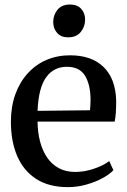

<svg xmlns="http://www.w3.org/2000/svg" viewBox="-20 -796 549 828"><path d="M273 11Q190.5 11 135.8 -24.5Q81 -60 54 -123.5Q27 -187 27 -270.5Q27 -336.5 46.2 -389.5Q65.5 -442.5 100 -480.2Q134.5 -518 181 -537.8Q227.5 -557.5 282 -557.5Q375 -557.5 426.8 -507Q478.5 -456.5 481 -362Q481 -331.5 479.5 -309.8Q478 -288 474.5 -271.5H142Q142.5 -224.5 153 -184.8Q163.5 -145 183.8 -115.8Q204 -86.5 234.2 -70.5Q264.5 -54.5 304.5 -54.5Q345.5 -54.5 387 -69Q428.5 -83.5 451 -101.5L469 -62Q451.5 -43.5 420.8 -27Q390 -10.5 351.5 0.2Q313 11 273 11ZM142 -318 368 -320.5Q369 -330.5 369.8 -342.8Q370.5 -355 370.5 -365Q370.5 -429.5 347 -468.8Q323.5 -508 268 -508Q241 -508 218.8 -497.2Q196.5 -486.5 179.8 -463.8Q163 -441 153.5 -404.8Q144 -368.5 142 -318ZM273.5 -635Q243 -635 226.2 -654.2Q209.5 -673.5 209.5 -701Q209.5 -731.5 228 -754Q246.5 -776.5 281.5 -776.5H282.5Q313.5 -776.5 330.2 -757.8Q347 -739 347 -711.5Q347 -681 328.2 -658Q309.5 -635 274.5 -635Z"/></svg>

Font: Merriweather 48pt Medium
Style: Regular
Weight: 500
Version: Version 2.100